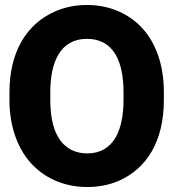

<svg xmlns="http://www.w3.org/2000/svg" viewBox="-20 -741 702 771"><path d="M18 -339C18 -231 52 -143 105 -85C154 -31 231 10 330 10C376 10 417 2 455 -14C571 -64 638 -176 638 -339V-371C638 -480 606 -567 553 -626C504 -680 429 -721 329 -721C283 -721 241 -712 203 -696C87 -646 18 -533 18 -371ZM182 -340V-371C182 -492 222 -585 329 -585C437 -585 476 -493 476 -371V-340C476 -219 437 -125 330 -125C306 -125 285 -130 267 -139C206 -170 182 -244 182 -340Z"/></svg>

Font: Asimov Pro
Style: Blk
Weight: 900
Designer: Google
Version: Version 2.000980; 2014